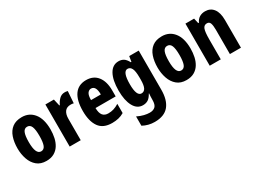

<svg xmlns="http://www.w3.org/2000/svg" viewBox="-37 -1243 2915 2168"><g transform="rotate(-30 1421.0 -159.5)"><path d="M464 -276Q464 -221 453 -169.5Q442 -118 416.5 -77.5Q391 -37 349.5 -13.5Q308 10 248 10Q173 10 125.5 -30Q78 -70 55.5 -135.5Q33 -201 33 -276Q33 -357 55 -421.5Q77 -486 125 -522.5Q173 -559 250 -559Q347 -559 405.5 -486Q464 -413 464 -276ZM179 -274Q179 -114 249 -114Q287 -114 303 -153.5Q319 -193 319 -276Q319 -358 303 -396.5Q287 -435 249 -435Q212 -435 195.5 -396.5Q179 -358 179 -274Z M809 -559Q817 -559 826 -558.5Q835 -558 849 -554L838 -400Q830 -403 819.5 -404Q809 -405 800 -405Q747 -405 722.5 -371.5Q698 -338 698 -279V0H554V-549H665L685 -461H692Q707 -497 737 -528Q767 -559 809 -559Z M1088 -558Q1183 -558 1235 -492Q1287 -426 1287 -310V-231H1024Q1025 -166 1049 -136Q1073 -106 1121 -106Q1158 -106 1191 -116Q1224 -126 1261 -149V-29Q1226 -8 1187.5 1Q1149 10 1105 10Q988 10 935.5 -64.5Q883 -139 883 -272Q883 -411 935 -484.5Q987 -558 1088 -558ZM1089 -447Q1062 -447 1043.5 -421.5Q1025 -396 1025 -334H1153Q1153 -447 1089 -447Z M1512 -559Q1548 -559 1575.5 -542.5Q1603 -526 1628 -480H1636L1647 -549H1771V-39Q1771 95 1712 167.5Q1653 240 1527 240Q1444 240 1373 201V80Q1418 102 1458 111.5Q1498 121 1530 121Q1576 121 1601.5 97Q1627 73 1627 11V5Q1627 -36 1631 -72H1627Q1602 -26 1573.5 -8Q1545 10 1506 10Q1431 10 1389.5 -66Q1348 -142 1348 -270Q1348 -406 1390.5 -482.5Q1433 -559 1512 -559ZM1557 -434Q1526 -434 1510 -393.5Q1494 -353 1494 -269Q1494 -114 1558 -114Q1592 -114 1609.5 -146.5Q1627 -179 1627 -254V-280Q1627 -364 1609.5 -399Q1592 -434 1557 -434Z M2290 -276Q2290 -221 2279 -169.5Q2268 -118 2242.5 -77.5Q2217 -37 2175.5 -13.5Q2134 10 2074 10Q1999 10 1951.5 -30Q1904 -70 1881.5 -135.5Q1859 -201 1859 -276Q1859 -357 1881 -421.5Q1903 -486 1951 -522.5Q1999 -559 2076 -559Q2173 -559 2231.5 -486Q2290 -413 2290 -276ZM2005 -274Q2005 -114 2075 -114Q2113 -114 2129 -153.5Q2145 -193 2145 -276Q2145 -358 2129 -396.5Q2113 -435 2075 -435Q2038 -435 2021.5 -396.5Q2005 -358 2005 -274Z M2640 -559Q2709 -559 2748 -508Q2787 -457 2787 -361V0H2643V-317Q2643 -373 2632.5 -402Q2622 -431 2591 -431Q2552 -431 2538 -393Q2524 -355 2524 -259V0H2380V-549H2493L2508 -482H2518Q2536 -522 2567.5 -540.5Q2599 -559 2640 -559Z"/></g></svg>

Font: Noto Sans Gujarati ExtraCondensed ExtraBold
Style: Regular
Weight: 800
Width: 2
Designer: Jelle Bosma - Monotype Design Team, Universal Thirst
Foundry: Monotype Imaging Inc.
Version: Version 2.106; ttfautohint (v1.8.4.7-5d5b)